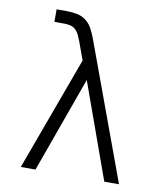

<svg xmlns="http://www.w3.org/2000/svg" viewBox="-82 -805 765 874"><g transform="rotate(10 300.0 -367.5)"><path d="M73 0 266 -526 235 -611Q230 -624 224 -637Q218 -650 208 -660Q198 -670 184 -673.5Q170 -677 155 -677H109V-735H155Q179 -735 203 -730.5Q227 -726 246 -711Q265 -696 276 -674.5Q287 -653 295 -631L527 0H459L300 -442L141 0Z"/></g></svg>

Font: Iosevka SS04 Light Extended
Style: Regular
Weight: 300
Width: 7
Monospace: yes
Designer: Belleve Invis
Foundry: Belleve Invis
Version: Version 19.0.0; ttfautohint (v1.8.4)